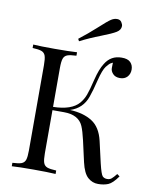

<svg xmlns="http://www.w3.org/2000/svg" viewBox="-101 -1011 879 1100"><g transform="rotate(10 339.0 -461.0)"><path d="M524.4 -900.4Q524.4 -877.9 501 -863.3Q477.5 -848.6 415.5 -824.7Q353 -800.8 296.9 -772L290 -785.2Q340.8 -824.2 389.6 -868.7Q438 -913.1 455.6 -924.3Q472.7 -935.5 490.2 -935.5Q507.8 -935.5 516.1 -922.9Q524.4 -910.2 524.4 -900.4ZM546.4 14.2Q512.7 14.6 486.3 -8.8Q460 -32.2 445.8 -94.2L418 -217.8Q406.2 -269 394.5 -296.4Q368.7 -356.9 282.2 -356.9H215.8V-106Q215.8 -68.4 221.7 -51.3Q227.5 -34.2 244.1 -27.8Q260.7 -21.5 296.9 -20V0Q250.5 -2.9 167 -2.9Q83.5 -2.9 42 0V-20Q78.1 -21.5 94.7 -27.8Q111.3 -34.2 117.2 -51.3Q123 -68.4 123 -106V-602.1Q123 -639.6 117.2 -656.7Q111.3 -673.8 94.7 -680.2Q78.1 -686.5 42 -688V-708Q83.5 -705.1 167 -705.1Q250.5 -705.1 296.9 -708V-688Q260.7 -686.5 244.1 -680.2Q227.5 -673.8 221.7 -656.7Q215.8 -639.6 215.8 -602.1V-376Q323.2 -377.9 366.2 -428.2Q384.8 -450.2 395.5 -478.5Q406.2 -506.8 421.4 -570.3Q437 -633.8 459 -668Q491.7 -722.2 554.2 -722.2Q589.8 -722.7 606 -706.1Q622.1 -689.5 622.1 -664.1Q622.1 -638.7 606.4 -621.6Q590.8 -605 564 -605Q537.1 -605 522.9 -620.6Q508.8 -635.7 508.8 -653.3Q508.8 -670.9 509.3 -676.8Q509.8 -682.6 509.8 -685.1Q507.8 -683.6 499 -679.7Q490.2 -675.8 473.1 -654.3Q456.5 -632.8 440.9 -570.3Q425.8 -507.8 412.1 -469.7Q387.2 -398.9 314.9 -375.5Q393.6 -371.6 443.8 -339.8Q494.1 -308.1 512.2 -231L541 -105Q555.7 -43 565.9 -32.7Q576.2 -22.9 591.8 -22.9Q607.4 -22.5 617.7 -31.2Q628.4 -40 645 -61L660.2 -49.8Q629.4 -6.3 604.5 3.9Q579.6 14.2 546.4 14.2Z"/></g></svg>

Font: PlayfairDisplay-Regular
Style: Regular
Weight: 400
Designer: Claus Eggers Sørensen
Foundry: Claus Eggers Sørensen
Version: Version 1.002;PS 001.002;hotconv 1.0.70;makeotf.lib2.5.58329